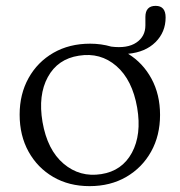

<svg xmlns="http://www.w3.org/2000/svg" viewBox="-20 -624 613 655"><path d="M287.5 -475Q325 -475 359.5 -465Q414.5 -458 445.2 -478.8Q476 -499.5 476 -537.5V-566Q476 -604 511 -604Q545 -604 545 -564.5Q545 -514.5 510.5 -480.2Q476 -446 417 -440.5Q467.5 -409.5 496.8 -355.5Q526 -301.5 526 -232Q526 -161.5 495.5 -106.8Q465 -52 410.8 -20.5Q356.5 11 285.5 11Q215.5 11 161.8 -20.2Q108 -51.5 77.5 -106.5Q47 -161.5 47 -233Q47 -303 77.5 -357.8Q108 -412.5 162.2 -443.8Q216.5 -475 287.5 -475ZM325.5 -30Q396.5 -41 430 -103Q463.5 -165 448 -256.5Q431.5 -351.5 377 -398.8Q322.5 -446 249 -434Q177 -423 143.2 -361.2Q109.5 -299.5 125 -208Q141.5 -112.5 197 -65.5Q252.5 -18.5 325.5 -30Z"/></svg>

Font: Fraunces 9pt Soft Light
Style: Regular
Weight: 300
Version: Version 1.000;[0bf87f6ff]